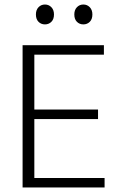

<svg xmlns="http://www.w3.org/2000/svg" viewBox="-20 -830 527 850"><path d="M80 -630H440V-588H132V-345H414V-303H132V-42H443V0H80ZM139 -766Q139 -786 150.5 -798Q162 -810 179 -810Q196 -810 207.5 -798Q219 -786 219 -766Q219 -745 207.5 -733.5Q196 -722 179 -722Q162 -722 150.5 -733.5Q139 -745 139 -766ZM309 -766Q309 -786 320.5 -798Q332 -810 349 -810Q366 -810 377.5 -798Q389 -786 389 -766Q389 -745 377.5 -733.5Q366 -722 349 -722Q332 -722 320.5 -733.5Q309 -745 309 -766Z"/></svg>

Font: Mukta ExtraLight
Style: Regular
Weight: 275
Designer: Girish Dalvi and Yashodeep Gholap
Foundry: Ek Type
Version: Version 2.538;PS 1.002;hotconv 16.6.51;makeotf.lib2.5.65220;